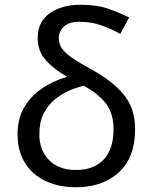

<svg xmlns="http://www.w3.org/2000/svg" viewBox="-20 -780 644 810"><path d="M319 -760Q388 -760 437 -743Q486 -726 525 -706L487 -637Q450 -658 408 -673Q366 -688 315 -688Q270 -688 249 -667.5Q228 -647 228 -619Q228 -595 241 -576Q254 -557 283.5 -536.5Q313 -516 362 -489Q453 -440 501.5 -381.5Q550 -323 550 -236Q550 -116 481.5 -53Q413 10 300 10Q229 10 173 -16Q117 -42 85.5 -92.5Q54 -143 54 -214Q54 -278 81.5 -326Q109 -374 156.5 -406.5Q204 -439 263 -456Q207 -488 173 -526.5Q139 -565 139 -620Q139 -689 190.5 -724.5Q242 -760 319 -760ZM333 -418Q302 -411 269.5 -396.5Q237 -382 209 -358.5Q181 -335 163.5 -299.5Q146 -264 146 -213Q146 -147 186.5 -105Q227 -63 300 -63Q377 -63 418 -107.5Q459 -152 459 -235Q459 -303 425.5 -345Q392 -387 333 -418Z"/></svg>

Font: Noto IKEA Latin
Style: Regular
Weight: 400
Designer: Monotype Design Team
Foundry: Monotype Imaging Inc.
Version: Version 1.0